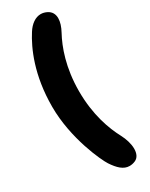

<svg xmlns="http://www.w3.org/2000/svg" viewBox="-257 -820 859 1102"><g transform="rotate(-30 173.0 -269.0)"><path d="M282.5 228C306 218 316.5 193 316.5 162.5C316.5 131 305 93.5 288 61.5C249.5 -10.5 207 -124.5 207 -280C207 -436 249.5 -550.5 288.5 -622C304.5 -651.5 313.5 -679.5 313.5 -704C313.5 -730.5 302.5 -752 277.5 -764.5C264.5 -771 251 -774.5 237.5 -774.5C202.5 -774.5 169 -751 144 -711.5C93.5 -632.5 29 -490.5 29 -280C29 -69.5 121.5 126 144 160C174.5 206 205 236 244.5 236C256 236 269 234 282.5 228Z"/></g></svg>

Font: RTM Light Light
Style: Regular
Weight: 300
Designer: after Tyler Finck
Foundry: An Endless Supply
Version: Version 1.000;Glyphs 3.2.1 (3258)